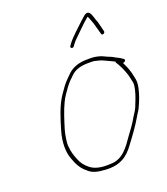

<svg xmlns="http://www.w3.org/2000/svg" viewBox="-147 -952 883 1018"><g transform="rotate(-20 294.0 -442.5)"><path d="M337.2 -707 344.8 -718C349.5 -724 353.6 -729 357.2 -733C389.6 -763.4 424.5 -801.5 459.6 -830C460.6 -828.7 461.9 -826.7 463.2 -824C469.4 -807.2 476.1 -793 480.9 -775L485.2 -759C489.6 -745.6 491.9 -732.7 496.2 -720C498.8 -707.9 519.2 -717 515.3 -729C511.6 -747.9 505.3 -766 501.2 -785L494.9 -801C490.5 -814.8 483.4 -848.4 466.2 -850C458.2 -850 450.8 -846.7 443.9 -840C439 -836 431.5 -829.3 421.3 -820C389.5 -788.7 356.1 -762.1 328.8 -727L321.3 -716C313.4 -705.2 328.2 -696.5 337.2 -707ZM518.1 -555C517.4 -551.7 517.7 -549 519.3 -547C527.6 -536.1 533.5 -521.8 540.5 -509C545.8 -497.8 551.9 -480.7 555.5 -470C559.6 -460.6 560.6 -447.1 563.9 -437L567.7 -419C568.9 -407.4 567.3 -395.4 563.7 -380C556.1 -347.1 542.8 -316.8 531.7 -289C522.7 -270.2 516.1 -263.6 505.8 -246C489.3 -215.4 468.5 -188.8 448.2 -161C414.6 -113.1 378.3 -55 308.7 -55C255.3 -51.2 217.1 -60.5 191.9 -82C171.6 -99.4 159.3 -114.1 149.3 -140C138.6 -166 131.1 -188 129 -221C126.3 -236.9 134.8 -286.3 141.1 -308C155.3 -354.1 171.6 -407.6 191.2 -447C200.8 -469.2 221.9 -498 235.1 -516C250.6 -537.1 266.7 -552.4 284.4 -569C308.3 -590.1 339.4 -598 379.1 -598H398.1C403.4 -598 408.3 -597.7 412.8 -597C423.4 -593.8 448.7 -589.1 457.8 -584C475.6 -575 501.4 -564.5 518.1 -555ZM551.8 -536C563.1 -533 573.5 -547.9 563.9 -554L556.1 -559C544.3 -568.2 535.1 -570.1 520.7 -579C507 -588 484.9 -594.2 471 -602C456 -610.5 425.2 -618 402.7 -618H383.7C336.1 -618 301.6 -607.4 272.4 -582L246.4 -556C226 -536 211.2 -513.7 193.7 -488C160.4 -439.1 140.6 -374.9 121.6 -310C103.4 -246.7 105.4 -192.4 119.8 -155C132.9 -117.9 147.7 -89.3 177.2 -66C199.4 -44.2 228.7 -37.6 273.6 -35C353.8 -30.4 398.4 -60.6 436.3 -114C467.9 -155.9 496.6 -194.4 523.4 -240C533.3 -258.4 541.3 -265.8 549.8 -285C563.7 -314 575.7 -345.1 583.7 -380C590.1 -407.7 588.9 -426 583.7 -445C577.9 -479.3 566.4 -507.8 551.8 -536Z"/></g></svg>

Font: HoneyBee
Style: UltLitIt
Weight: 100
Foundry: Cannot Into Space Fonts
Version: Version 0.89